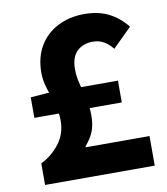

<svg xmlns="http://www.w3.org/2000/svg" viewBox="-83 -807 764 876"><g transform="rotate(-10 299.5 -368.5)"><path d="M55 0V-100Q106 -125 141 -170.5Q176 -216 176 -277Q176 -315 164 -354Q152 -393 139.5 -431.5Q127 -470 127 -506Q127 -578 157.5 -629.5Q188 -681 242.5 -709Q297 -737 366 -737Q430 -737 477.5 -713.5Q525 -690 562 -644L474 -557Q455 -581 432.5 -593.5Q410 -606 383 -606Q337 -606 309 -579Q281 -552 281 -496Q281 -461 290.5 -426Q300 -391 309 -354Q318 -317 318 -276Q318 -233 306 -202.5Q294 -172 267 -141V-137H563V0ZM60 -310V-405L136 -411H465V-310Z"/></g></svg>

Font: Noto Sans SC ExtraBold
Style: Regular
Weight: 800
Designer: Ryoko NISHIZUKA 西塚涼子 (kana, bopomofo & ideographs); Paul D. Hunt (Latin, Greek & Cyrillic); Sandoll Communications 산돌커뮤니
Foundry: Adobe
Version: Version 2.004-H2;hotconv 1.0.118;makeotfexe 2.5.65603